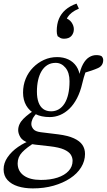

<svg xmlns="http://www.w3.org/2000/svg" viewBox="-63 -805 593 1066"><path d="M252 -633Q252 -671 264 -700Q276 -729 300.5 -750.5Q325 -772 362 -785L375 -757Q351 -747 336 -735Q321 -723 313 -710.5Q305 -698 301 -684L291 -708Q321 -700 334 -681Q347 -662 347 -643Q347 -621 333.5 -605.5Q320 -590 292 -590Q280 -590 272.5 -594Q265 -598 257 -604Q254 -612 253 -618.5Q252 -625 252 -633ZM119 241Q73 241 36.5 229.5Q0 218 -21.5 194.5Q-43 171 -43 135Q-43 100 -21 68Q1 36 37 11Q73 -14 114 -28L134 -16Q85 14 60 40.5Q35 67 35 102Q35 145 69 169.5Q103 194 164 194Q217 194 256.5 181Q296 168 318 144Q340 120 340 88Q340 69 329.5 53Q319 37 292 25Q265 13 213 7L133 -2Q125 -3 116.5 -4.5Q108 -6 98 -8V-11Q62 -23 50 -43.5Q38 -64 38 -82Q38 -116 66.5 -145Q95 -174 144 -203V-208L156 -193Q125 -161 118 -145.5Q111 -130 111 -116Q111 -103 121.5 -89Q132 -75 163 -71L261 -59Q315 -52 347.5 -37Q380 -22 394.5 -0.5Q409 21 409 50Q409 89 387.5 124Q366 159 326.5 185Q287 211 234.5 226Q182 241 119 241ZM213 -155Q166 -155 133 -172Q100 -189 82.5 -219.5Q65 -250 65 -291Q65 -332 79.5 -367.5Q94 -403 120.5 -430Q147 -457 181 -472.5Q215 -488 254 -488Q289 -488 316.5 -475Q344 -462 361 -437Q378 -412 381 -376L374 -375Q383 -422 398 -449Q413 -476 432 -487.5Q451 -499 471 -499Q481 -499 488.5 -497.5Q496 -496 501 -493Q505 -489 507.5 -483.5Q510 -478 510 -472Q510 -440 481 -427Q452 -414 397 -398L420 -425Q415 -413 410.5 -400.5Q406 -388 402 -374Q398 -360 394 -343Q383 -295 364.5 -259.5Q346 -224 322 -201Q298 -178 270.5 -166.5Q243 -155 213 -155ZM221 -187Q244 -187 263 -198Q282 -209 295.5 -230.5Q309 -252 316 -283Q323 -314 323 -354Q323 -402 300.5 -429Q278 -456 246 -456Q220 -456 200.5 -444Q181 -432 168 -410.5Q155 -389 148.5 -360Q142 -331 142 -296Q142 -261 151 -236.5Q160 -212 177.5 -199.5Q195 -187 221 -187Z"/></svg>

Font: Source Serif 4
Style: Italic
Weight: 400
Italic angle: -12°
Designer: Frank Grießhammer
Foundry: Adobe Systems Incorporated
Version: Version 4.004;hotconv 1.0.116;makeotfexe 2.5.65601